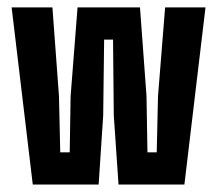

<svg xmlns="http://www.w3.org/2000/svg" viewBox="-20 -495 583 515"><path d="M244.6 0H67.9L11.2 -475.1H120.6L138.2 -236.8L141.6 -86.4H167L169.4 -236.8L188 -475.1H355.5L373 -236.8L375.5 -86.4H400.4L403.8 -236.8L422.9 -475.1H531.2L474.6 0H297.9L285.2 -185.5L283.2 -388.7H259.3L256.8 -185.5Z"/></svg>

Font: Agdasima
Style: Bold
Weight: 700
Width: 3
Designer: The DocRepair Project, Patric King
Foundry: Google
Version: Version 2.002